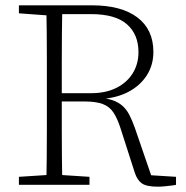

<svg xmlns="http://www.w3.org/2000/svg" viewBox="-20 -694 700 721"><path d="M51 0V-30L175 -38H193L316 -30V0ZM154 0Q155 -51 155.5 -102Q156 -153 156 -205Q156 -257 156 -309V-365Q156 -417 156 -468.5Q156 -520 155.5 -571.5Q155 -623 154 -674H214Q213 -622 212.5 -569Q212 -516 212 -459Q212 -402 212 -336V-319Q212 -263 212 -209.5Q212 -156 212.5 -104Q213 -52 214 0ZM572 7Q530 7 512.5 -5.5Q495 -18 486 -46L433 -211Q421 -249 406 -271.5Q391 -294 365.5 -303.5Q340 -313 296 -313H185V-344H321Q377 -344 417 -364Q457 -384 478.5 -419Q500 -454 500 -498Q500 -565 456.5 -603Q413 -641 322 -641H185V-674H325Q436 -674 496 -628.5Q556 -583 556 -499Q556 -450 531.5 -411.5Q507 -373 463 -349.5Q419 -326 358 -322V-326Q386 -324 406 -316.5Q426 -309 440.5 -296Q455 -283 465.5 -263Q476 -243 486 -215L553 -20L530 -37L641 -30V0Q633 2 622.5 3Q612 4 599.5 5.5Q587 7 572 7ZM51 -644V-674H182V-635H174Z"/></svg>

Font: Source Serif 4 18pt Light
Style: Regular
Weight: 300
Designer: Frank Grießhammer
Foundry: Adobe Systems Incorporated
Version: Version 4.004;hotconv 1.0.116;makeotfexe 2.5.65601